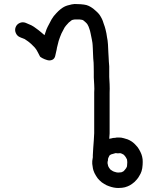

<svg xmlns="http://www.w3.org/2000/svg" viewBox="-20 -839 770 949"><path d="M573.6 -82Q568.8 -81.1 562.6 -81.1L554 -82Q552 -82 550.6 -82Q545.8 -81.1 537.6 -78.2Q532.9 -77.2 529 -75.8Q526.6 -74.8 522.8 -71.9Q521.8 -71 520.9 -70Q517 -62.8 515.6 -59Q514.6 -57.1 513.7 -53.2V-48.9Q513.7 -44.1 511.8 -39.8Q511.8 -37.9 511.8 -36Q510.8 -33.1 511.8 -31.2Q512.7 -24 514.6 -18.2Q515.6 -14.9 518.9 -10.1Q522.8 -3.8 525.7 -1Q529 1.9 532.9 3.8Q538.6 8.2 545.8 10.1Q550.6 12 555.6 12.9Q560.7 13.9 564 13.9Q568.8 13.9 576 12.9Q578.9 12.9 581.8 12Q585.6 10.1 590.9 7.2Q593.8 4.8 596.6 1Q601 -3.8 603.8 -8.2Q605.8 -12 607.7 -16.8Q608.6 -21.1 608.6 -28.8Q609.6 -37.9 608.6 -43.2Q608.6 -48 607.7 -50.8Q605.8 -55.2 602.9 -60Q598.6 -67.1 594.7 -71Q592.8 -73.9 590.9 -74.8Q585.6 -78.2 582.7 -79.1Q578.9 -81.1 573.6 -82ZM549.6 -157.8Q554 -159.2 556.8 -159.2H565Q577.9 -160.2 591.8 -155.9Q602.9 -153 611 -150.1Q621.6 -145.8 631.7 -139.1Q643.6 -130.9 652.8 -119.9Q660.9 -112.2 667.6 -100.2Q674.8 -87.8 678.9 -77Q683 -66.2 684.9 -51.8Q685.9 -38.8 684.9 -24Q683.9 -6.2 679.6 7.2Q675.8 19.2 668.6 30.2Q663.8 39.8 654.7 49.9Q644.6 61.9 632.6 70Q623 77.2 611 82Q597.6 87.8 582.7 89.2Q571.7 90.2 564 90.2Q554 90.2 542.4 88Q530.9 85.9 518 81.1Q506 77.2 495 70Q482 62.8 472.9 53.2Q462.8 44.1 454.7 30.2Q445.6 15.8 441.7 2.9Q438.8 -6.2 437.9 -15.8Q435 -28.8 436 -43.2Q436.9 -53.2 438.8 -61.9V-71.9Q439.8 -90.2 440.8 -107Q441.7 -126.1 443.6 -144.8Q444.6 -163.1 445.6 -180.8Q445.6 -199 445.6 -227.8Q445.6 -257.1 445.6 -275.8Q445.6 -295.9 445.6 -314.1V-349.2Q445.6 -365.9 445.6 -383.2Q447 -398.1 445.6 -420.1Q444.6 -446 443.6 -456.1Q443.6 -471 443.6 -484.9Q443.6 -500.2 443.2 -510.1Q442.7 -519.9 442.7 -529Q441.7 -540 440.8 -551.1Q440.8 -561.2 439.8 -574.1Q438.8 -589 438.8 -599Q437.9 -608.2 437.9 -615.8Q437.9 -622.1 436.9 -626.9Q436 -634.1 434.3 -642Q432.6 -649.9 430.7 -660Q428.8 -669.1 427.8 -674.1Q426.9 -679.1 424.9 -686.8Q423 -692.1 421.6 -696.9Q419.7 -703.1 417.7 -707.9Q415.8 -712.2 412 -718.9Q409.6 -722.8 402.9 -729Q393.8 -737.2 390.9 -739.1Q389 -740 385.6 -741Q382.7 -742 372.7 -742.9Q360.7 -742.9 353 -742.9Q346.8 -742.9 339.6 -741Q334.8 -740 331.9 -737.2Q325.7 -732.9 320.1 -727.8Q314.6 -722.8 306 -712.2Q297.8 -702.2 295 -695Q288.7 -683.9 283.9 -673.9Q279.6 -665.2 276.7 -656.1Q272.9 -646 270 -636.9Q267.6 -628.8 264.7 -615.8Q260.9 -601.9 260 -593.8Q258 -587.1 256.6 -578.9Q254.7 -571.2 253.7 -565.9Q250.8 -549.2 238.8 -543.6Q226.9 -538.1 213.4 -542Q200 -545.8 189 -551.8Q177.9 -557.8 177 -561.2Q174.6 -565.9 166.9 -580.8Q159.7 -595.2 152 -603.8Q143.9 -612.9 134.8 -621.1Q123.7 -631.2 113.7 -637.9Q107 -643.2 101.7 -646Q94 -648.9 86.8 -651.8L78.7 -655.2Q64.7 -660.9 58.3 -675.5Q51.8 -690.2 57.3 -704.6Q62.8 -718.9 77.2 -725.4Q91.6 -731.9 107 -726.1L114.6 -722.8Q124.7 -718.9 134.8 -714.1Q146.8 -707.9 159.7 -697.8Q170.7 -690.2 183.7 -679.1Q191.8 -672.9 200 -665.2Q201.9 -671.9 205.8 -682Q209.6 -695 215.8 -707Q220.6 -717 226.9 -728.1Q233.6 -742.9 245.6 -759.2Q259 -775.1 268.8 -784.4Q278.7 -793.8 289.7 -801Q303.6 -810.1 320.9 -813.9Q334.8 -818.2 348.7 -819.2Q360.7 -819.2 377.9 -818.2Q396.6 -816.8 407.7 -813.9Q419.7 -810.1 429.7 -803.8Q439.8 -798.1 453.7 -785.1Q470 -771.2 477.7 -756.8Q484.9 -744.8 487.8 -736.2Q490.6 -729 492.6 -721.8Q495.9 -714.1 497.8 -707Q499.8 -700.2 501.7 -693Q503.6 -684.9 506 -673.9Q507.9 -663.8 508.9 -655.2Q510.8 -647 511.8 -638.8Q512.7 -630.2 513.7 -619.2Q513.7 -610.1 514.6 -600Q514.6 -591.8 515.6 -578.9Q517 -565 517 -554.9Q518 -544.8 518 -534.8Q518.9 -522.8 519.9 -510.8Q519.9 -500.2 519.9 -484.9Q519.9 -471.9 519.9 -459Q520.9 -443.2 521.8 -423Q522.8 -399 521.8 -380.8Q521.8 -365 521.8 -349.2V-314.1Q521.8 -295 521.8 -275.8Q521.8 -256.1 521.8 -227.8Q521.8 -198.1 521.8 -178.9Q520.9 -165.9 519.9 -153Q524.7 -154 530 -154.9Q537.6 -157.8 549.6 -157.8Z"/></svg>

Font: Namteng
Style: Regular
Weight: 400
Designer: Khon Soe Zaw Thu
Foundry: MPUA
Version: Version 1.03 June 17, 2016